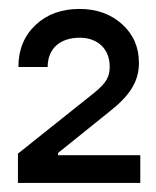

<svg xmlns="http://www.w3.org/2000/svg" viewBox="-20 -901 343 423"><path d="M289.1 -498V-559.1H107.9V-564L220.7 -654.8C265.1 -689.5 286.1 -720.7 286.1 -762.2C286.1 -796.9 273.9 -825.2 249 -847.7C224.1 -870.1 192.9 -881.3 155.3 -881.3C115.7 -881.3 83.5 -869.6 58.6 -846.2C33.2 -822.3 20.5 -791.5 20.5 -753.4H85C85 -793.9 112.3 -817.9 155.8 -817.9C194.8 -817.9 221.7 -793.5 221.7 -754.4C221.7 -731.4 213.9 -718.3 188.5 -697.3L19.5 -562.5V-498Z"/></svg>

Font: Estedad SemiBold
Style: Regular
Weight: 600
Designer: Amin Abedi
Version: Version 7.3